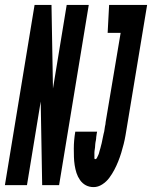

<svg xmlns="http://www.w3.org/2000/svg" viewBox="-67 -755 620 783"><path d="M-47 0 74 -735H143L149 -394L205 -735H295L174 0H105L99 -341L43 0ZM315 8Q297 8 283 0.5Q269 -7 259.5 -20.5Q250 -34 245 -49.5Q240 -65 237.5 -81.5Q235 -98 234.5 -115Q234 -132 234 -149Q234 -166 235.5 -183Q237 -200 240 -218H329Q328 -214 327.5 -210.5Q327 -207 326.5 -203.5Q326 -200 325.5 -196.5Q325 -193 325 -189.5Q325 -186 324 -182.5Q323 -179 322.5 -175Q322 -171 321.5 -167.5Q321 -164 321 -160.5Q321 -157 320.5 -153.5Q320 -150 319.5 -146.5Q319 -143 318.5 -139.5Q318 -136 318 -132.5Q318 -129 318 -125.5Q318 -122 318 -118.5Q318 -115 318 -110.5Q318 -106 321 -106Q326 -106 328.5 -111.5Q331 -117 333.5 -122Q336 -127 337 -131.5Q338 -136 339.5 -141Q341 -146 342.5 -151Q344 -156 345 -161Q346 -166 347.5 -170.5Q349 -175 349.5 -180Q350 -185 351.5 -190Q353 -195 353.5 -199.5Q354 -204 355.5 -209Q357 -214 358 -219Q359 -224 359.5 -229Q360 -234 361 -239Q362 -244 363 -248.5Q364 -253 364 -258L425 -621H372L378 -735H533L451 -240Q448 -222 445 -204Q442 -186 437.5 -168Q433 -150 427.5 -132Q422 -114 415 -96.5Q408 -79 399 -62Q390 -45 378.5 -29.5Q367 -14 350 -3Q333 8 315 8Z"/></svg>

Font: Iosevka Curly Heavy
Style: Italic
Weight: 900
Italic angle: -9°
Monospace: yes
Designer: Belleve Invis
Foundry: Belleve Invis
Version: Version 22.1.2; ttfautohint (v1.8.4)